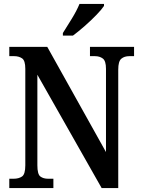

<svg xmlns="http://www.w3.org/2000/svg" viewBox="-20 -951 715 971"><path d="M27 0V-47H48Q75 -47 91.5 -58.5Q108 -70 108 -115V-603Q108 -645 91.5 -656Q75 -667 52 -667H27V-714H219L516 -182V-603Q516 -643 500 -655Q484 -667 460 -667H435V-714H658V-667H634Q609 -667 593.5 -654Q578 -641 578 -599V0H494L169 -573V-115Q169 -70 184 -58.5Q199 -47 224 -47H250V0ZM298 -784Q319 -817 343.5 -857Q368 -897 382 -931H506V-921Q495 -904 468 -876Q441 -848 408.5 -819.5Q376 -791 349 -771H298Z"/></svg>

Font: Noto Serif Condensed SemiBold
Style: Regular
Weight: 600
Width: 3
Designer: Monotype Design Team
Foundry: Monotype Imaging Inc.
Version: Version 2.013